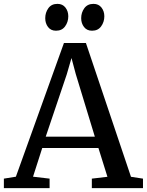

<svg xmlns="http://www.w3.org/2000/svg" viewBox="-27 -971 758 991"><path d="M55 -59 303 -749H416.5L649 -58.5L711 -49V0H447V-49L527.5 -58.5L481 -207H191L143.5 -59L229 -49V0H-7V-49ZM462.5 -265.5 364 -589 342 -671.5 317.5 -587 209 -265.5ZM261.5 -812.5Q235.5 -812.5 221 -831.5Q206.5 -850.5 206.5 -877Q206.5 -906 222.5 -928.5Q238.5 -951 269 -951H270Q296 -951 310.8 -932Q325.5 -913 325.5 -887Q325.5 -858 309.2 -835.2Q293 -812.5 262.5 -812.5ZM447.5 -812.5Q421.5 -812.5 406.8 -831.5Q392 -850.5 392 -877Q392 -906 408.2 -928.5Q424.5 -951 455 -951H456Q482 -951 496.8 -932Q511.5 -913 511.5 -887Q511.5 -858 495.2 -835.2Q479 -812.5 448.5 -812.5Z"/></svg>

Font: Merriweather 20pt
Style: Regular
Weight: 400
Version: Version 2.100